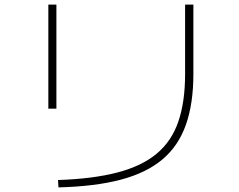

<svg xmlns="http://www.w3.org/2000/svg" viewBox="-20 -782 1040 834"><path d="M232 0Q383 -5 489 -32.5Q595 -60 660 -114Q725 -168 754.5 -253.5Q784 -339 784 -460V-762H820V-461Q820 -332 787.5 -240Q755 -148 685.5 -89.5Q616 -31 504.5 -1.5Q393 28 234 32ZM190 -310V-762H225V-310Z"/></svg>

Font: M PLUS 1 Thin ExtraLight
Style: Regular
Weight: 250
Version: Version 1.001